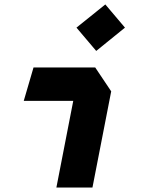

<svg xmlns="http://www.w3.org/2000/svg" viewBox="-20 -845 660 865"><path d="M234 0H396.5L481 -433.5L409 -541H131L87 -390.5H310ZM324.5 -720.5 413.5 -615.5 543 -720.5 454.5 -825Z"/></svg>

Font: Monaspace Krypton ExtraBold
Style: Italic
Weight: 800
Italic angle: -11°
Designer: Riley Cran & the Lettermatic Team
Foundry: Lettermatic
Version: Version 1.101 (Monaspace Krypton)